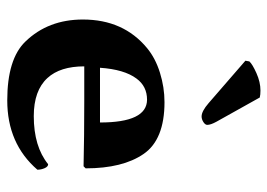

<svg xmlns="http://www.w3.org/2000/svg" viewBox="-128 -626 763 548"><g transform="rotate(90 254.0 -351.5)"><path d="M257.8 -710.9 327.1 -586.9Q335.9 -570.8 335.9 -561Q335.9 -555.2 327.9 -550Q319.8 -544.9 312 -544.9Q296.9 -544.9 273.9 -564.9L152.8 -669.9L154.8 -681.2Q162.6 -689.9 188.2 -701.4Q213.9 -712.9 237.8 -712.9Q250 -712.9 257.8 -710.9ZM172.9 -254.9H329.1Q329.1 -388.7 264.2 -389.2Q225.6 -389.2 203.6 -358.9Q177.7 -324.2 172.9 -254.9ZM448.2 -106.9Q455.1 -106.9 459.5 -96.9Q463.9 -86.9 463.9 -76.2Q389.6 9.8 266.1 9.8Q147.9 9.8 98.1 -42Q35.2 -106.9 35.2 -206.1Q35.2 -321.8 116.7 -389.2Q145.5 -413.1 187 -426Q228.5 -439 271 -439Q377.9 -439 418.9 -379.4Q460 -319.8 460 -213.9L454.1 -208Q368.2 -210 268.6 -210H168.9Q168.9 -141.1 202.1 -105Q237.8 -65.9 311 -65.9Q397.5 -65.9 448.2 -106.9Z"/></g></svg>

Font: Linux Biolinum
Style: Bold
Weight: 700
Designer: Philipp H. Poll
Foundry: Philipp H. Poll
Version: Version 1.3.2 ; ttfautohint (v0.9)